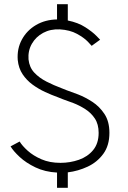

<svg xmlns="http://www.w3.org/2000/svg" viewBox="-20 -786 606 909"><path d="M250 103V31Q193 28 148 6.5Q103 -15 73 -43Q43 -71 30 -93L73 -116Q85 -96 111 -72.5Q137 -49 176 -32Q215 -15 266 -15Q312 -15 353.5 -29.5Q395 -44 421 -75.5Q447 -107 447 -157Q447 -198 429 -225Q411 -252 383.5 -269.5Q356 -287 327.5 -298Q299 -309 278 -316L253 -326Q225 -336 193.5 -350.5Q162 -365 134 -385.5Q106 -406 87 -434.5Q68 -463 64 -502Q60 -555 83.5 -598.5Q107 -642 150.5 -667.5Q194 -693 250 -694V-766H301V-689Q350 -679 384 -657Q418 -635 436 -616.5Q454 -598 454 -598L414 -569Q413 -571 395 -589.5Q377 -608 344 -626Q311 -644 263 -647Q219 -649 184.5 -630.5Q150 -612 131 -579Q112 -546 115 -505Q119 -467 142.5 -442Q166 -417 200.5 -399.5Q235 -382 270 -369L295 -359Q316 -352 349.5 -339Q383 -326 417 -304Q451 -282 474.5 -246.5Q498 -211 498 -157Q498 -97 469 -57.5Q440 -18 395 3Q350 24 301 30V103Z"/></svg>

Font: Lil Grotesk Light
Style: Regular
Weight: 300
Designer: Bastien Sozeau
Foundry: NBR — Bastien Sozeau
Version: Version 3.003; ttfautohint (v1.8.4.7-5d5b);gftools[0.9.33]